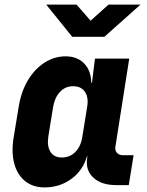

<svg xmlns="http://www.w3.org/2000/svg" viewBox="-20 -805 640 835"><path d="M174 10Q123 10 89 -17.5Q55 -45 42 -93.5Q29 -142 39 -205L62 -345Q73 -409 102 -457Q131 -505 173.5 -532.5Q216 -560 265 -560Q316 -560 346 -529Q376 -498 377 -445H380L393 -550H542L482 -168Q479 -151 488.5 -140.5Q498 -130 515 -130H561L540 0H485Q421 0 386 -32.5Q351 -65 359 -117L360 -125H358Q341 -64 290.5 -27Q240 10 174 10ZM249 -120Q284 -120 308 -144.5Q332 -169 338 -210L359 -340Q366 -381 349.5 -405.5Q333 -430 298 -430Q264 -430 241 -405.5Q218 -381 211 -340L190 -210Q184 -169 199.5 -144.5Q215 -120 249 -120ZM294 -645 181 -785H313L374 -715L452 -785H591L434 -645Z"/></svg>

Font: JetBrains Mono NL ExtraBold
Style: Italic
Weight: 800
Italic angle: -9°
Monospace: yes
Designer: Philipp Nurullin, Konstantin Bulenkov
Foundry: JetBrains
Version: Version 2.305; ttfautohint (v1.8.4.7-5d5b)